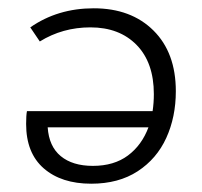

<svg xmlns="http://www.w3.org/2000/svg" viewBox="-20 -438 487 463"><path d="M404 -218Q404 -156 381 -105.5Q358 -55 312 -25Q266 5 200 5Q128 5 85.5 -32Q43 -69 43 -139Q43 -160 45 -170H348Q351 -190 351 -211Q351 -287 309.5 -329.5Q268 -372 198 -372Q131 -372 76 -338L53 -372Q119 -418 206 -418Q296 -418 350 -364.5Q404 -311 404 -218ZM338 -131H95Q98 -85 126.5 -61.5Q155 -38 204 -38Q255 -38 288.5 -63Q322 -88 338 -131Z"/></svg>

Font: Ysabeau Infant Semilight
Style: Regular
Weight: 300
Designer: Christian Thalmann (Catharsis Fonts)
Version: Version 0.003